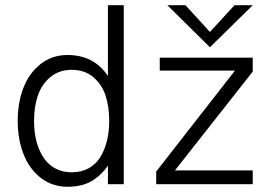

<svg xmlns="http://www.w3.org/2000/svg" viewBox="-20 -710 1035 740"><path d="M396 -417V-689.9H457V0H396V-71.3Q369.1 -33.2 332.3 -11.7Q295.4 9.8 240.2 9.8Q181.2 9.8 137 -24.7Q92.8 -59.1 70.6 -116.2Q48.3 -173.3 48.3 -244.1Q48.3 -315.4 70.6 -372.3Q92.8 -429.2 137 -463.6Q181.2 -498 240.2 -498Q342.3 -498 396 -417ZM954.1 -689.9 789.1 -527.8 625 -689.9H694.8L789.1 -586.9L883.8 -689.9ZM595.7 -438V-487.8H954.1V-434.1L654.3 -53.2H954.1V0H582V-48.8L885.7 -438ZM256.3 -45.9Q293.9 -45.9 322.5 -62Q351.1 -78.1 367.7 -106.2Q384.3 -134.3 392.6 -168.9Q400.9 -203.6 400.9 -244.1Q400.9 -298.3 387 -341.3Q373 -384.3 339.6 -412.6Q306.2 -440.9 256.3 -440.9Q207.5 -440.9 173.8 -412.6Q140.1 -384.3 125.7 -341.1Q111.3 -297.9 111.3 -244.1Q111.3 -212.4 116.5 -183.6Q121.6 -154.8 133.1 -129.4Q144.5 -104 161.1 -85.7Q177.7 -67.4 202.1 -56.6Q226.6 -45.9 256.3 -45.9Z"/></svg>

Font: HK Grotesk Light
Style: Regular
Weight: 300
Designer: Alfredo Marco Pradil and Stefan Peev
Foundry: Hanken Design Co.
Version: Version 1.045;PS 001.045;hotconv 1.0.88;makeotf.lib2.5.64775